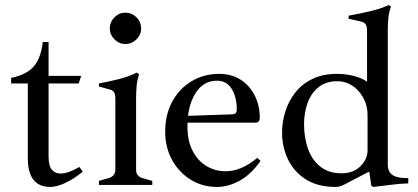

<svg xmlns="http://www.w3.org/2000/svg" viewBox="-20 -731 1653 759"><path d="M179 8Q90 8 90 -105V-401H24V-423Q86 -436 114 -469Q142 -502 149 -565H172V-431H301L291 -401H172V-114Q172 -75 185 -60Q198 -45 219 -45Q235 -45 254 -52Q273 -59 294 -71L307 -52Q271 -23 237.5 -7.5Q204 8 179 8Z M371 0V-16L410 -27Q436 -35 436 -61V-339Q436 -359 430.5 -367Q425 -375 411 -378L371 -389V-401Q413 -409 449 -418Q485 -427 521 -444L530 -437Q523 -418 520.5 -395Q518 -372 518 -339V-59Q518 -46 525 -38Q532 -30 543 -27L582 -16V0ZM475 -557Q451 -557 432.5 -575.5Q414 -594 414 -618Q414 -644 432.5 -662.5Q451 -681 475 -681Q501 -681 519.5 -662.5Q538 -644 538 -618Q538 -594 519.5 -575.5Q501 -557 475 -557Z M838 8Q779 8 732.5 -21.5Q686 -51 659.5 -100Q633 -149 633 -210Q633 -278 661 -329.5Q689 -381 737.5 -410Q786 -439 846 -439Q895 -439 931 -416Q967 -393 987 -353.5Q1007 -314 1007 -264Q1007 -257 1003 -251.5Q999 -246 989 -246H690V-272L898 -279Q916 -279 916 -298Q916 -347 896 -379.5Q876 -412 837 -412Q784 -412 752.5 -362Q721 -312 721 -232Q721 -174 741.5 -134.5Q762 -95 796.5 -74.5Q831 -54 872 -54Q934 -54 997 -107L1010 -95Q972 -41 927 -16.5Q882 8 838 8Z M1307 8Q1235 8 1188 -22.5Q1141 -53 1118 -102Q1095 -151 1095 -207Q1095 -249 1108 -290.5Q1121 -332 1147.5 -365.5Q1174 -399 1215 -419Q1256 -439 1311 -439Q1348 -439 1380 -430.5Q1412 -422 1431 -408V-607Q1431 -627 1425.5 -635Q1420 -643 1406 -646L1358 -657V-669Q1401 -677 1441 -686Q1481 -695 1517 -711L1526 -705Q1518 -686 1515.5 -662.5Q1513 -639 1513 -607V-80Q1513 -50 1533.5 -38Q1554 -26 1594 -27V-6Q1559 -5 1525.5 -0.5Q1492 4 1456 8L1448 4L1440 -51H1436L1344 -3Q1337 1 1327 4.5Q1317 8 1307 8ZM1330 -46Q1377 -46 1405 -74Q1433 -102 1433 -137V-277Q1433 -314 1416 -344.5Q1399 -375 1372.5 -392.5Q1346 -410 1314 -410Q1269 -410 1239.5 -386.5Q1210 -363 1196 -324Q1182 -285 1182 -240Q1182 -187 1197.5 -143Q1213 -99 1246 -72.5Q1279 -46 1330 -46Z"/></svg>

Font: Ibarra Real Nova Medium
Style: Regular
Weight: 500
Designer: Jose Maria Ribagorda & Octavio Pardo
Foundry: Jose Maria Ribagorda
Version: Version 2.000